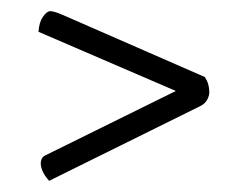

<svg xmlns="http://www.w3.org/2000/svg" viewBox="-20 -434 440 344"><path d="M68 -110Q60 -119 56.5 -127Q53 -135 53 -141Q53 -152 62 -156L295 -271L49 -377Q50 -394 57 -404Q64 -414 70 -414Q77 -414 93 -407L347 -296Q355 -284 355 -269Q355 -262 351 -255Q347 -248 339 -244Z"/></svg>

Font: Yanone Kaffeesatz Light
Style: Regular
Weight: 300
Designer: Yanone (Cyrillic: Daniel Pouzeot, Huerta Tipografica, and Cyreal)
Foundry: Yanone
Version: Version 2.003